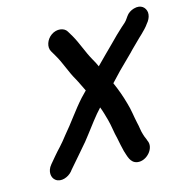

<svg xmlns="http://www.w3.org/2000/svg" viewBox="-114 -845 997 1011"><g transform="rotate(-15 385.0 -339.0)"><path d="M703 -731C686 -726 670 -716 660 -701L653 -691C644 -676 629 -664 616 -653C596 -635 566 -606 543 -582C509 -548 479 -519 446 -485C440 -499 433 -513 424 -528C396 -577 381 -627 354 -674L336 -704C322 -728 282 -734 251 -712C222 -692 208 -652 224 -626C230 -616 232 -613 241 -597C268 -552 284 -498 311 -452C325 -427 334 -405 347 -380C338 -370 327 -359 316 -348C269 -296 227 -233 182 -181C167 -162 154 -145 138 -128C114 -103 93 -77 71 -51C44 -19 50 18 71 33C98 53 139 37 160 13L167 4C202 -37 238 -77 274 -120L299 -152C329 -191 363 -238 397 -274C407 -248 412 -228 420 -200C430 -164 433 -127 442 -94C447 -70 452 -42 458 -20C468 9 474 49 512 55C562 63 615 3 592 -41L589 -50C585 -57 580 -72 578 -79C571 -99 570 -124 564 -146C556 -181 552 -221 541 -256C529 -300 515 -338 497 -379C521 -403 527 -412 549 -434C575 -460 598 -482 625 -509C645 -531 673 -556 690 -574C696 -579 702 -585 707 -590C721 -604 737 -619 749 -637L756 -646C766 -661 771 -676 770 -692C767 -719 744 -743 703 -731Z"/></g></svg>

Font: Electronic
Style: TiIt
Weight: 900
Version: Version 1.011